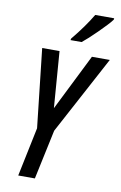

<svg xmlns="http://www.w3.org/2000/svg" viewBox="-102 -1000 667 1057"><g transform="rotate(10 232.0 -472.0)"><path d="M78 0 135 -274 86 -714H183L207 -399L364 -714H464L230 -277L171 0ZM234 -793Q267 -833 294.5 -871.5Q322 -910 342 -944H448L447 -936Q437 -922 417 -901Q397 -880 374 -857Q351 -834 329.5 -814.5Q308 -795 294 -784H232Z"/></g></svg>

Font: Noto Sans ExtraCondensed Medium
Style: Italic
Weight: 500
Width: 2
Italic angle: -12°
Designer: Monotype Design Team
Foundry: Monotype Imaging Inc.
Version: Version 2.013; ttfautohint (v1.8.4.7-5d5b)